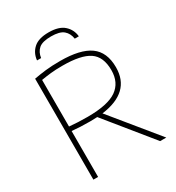

<svg xmlns="http://www.w3.org/2000/svg" viewBox="-217 -1070 1103 1201"><g transform="rotate(-30 334.5 -469.0)"><path d="M101.5 0V-729Q141.5 -736.5 186.2 -741.8Q231 -747 292 -747Q437 -747 506.2 -697.5Q575.5 -648 575.5 -538.5Q575.5 -359 358 -330.5L628 0H583.5L318 -327Q293.5 -325.5 267 -325.5Q227.5 -325.5 197.8 -327Q168 -328.5 135.5 -331.5V0ZM267 -358Q413.5 -358 477.5 -402.8Q541.5 -447.5 541.5 -537Q541.5 -634.5 482.2 -674.2Q423 -714 290.5 -714Q240 -714 205.5 -710.2Q171 -706.5 135.5 -700.5V-364Q172.5 -361 198.8 -359.5Q225 -358 267 -358ZM169 -822Q174 -873 209.8 -905.5Q245.5 -938 319 -938Q392.5 -938 429.2 -905.2Q466 -872.5 471 -822H441.5Q435.5 -862.5 408.5 -885.5Q381.5 -908.5 319 -908.5Q256.5 -908.5 230.2 -885.5Q204 -862.5 198.5 -822Z"/></g></svg>

Font: Encode Sans SmExp Th
Style: Regular
Weight: 100
Width: 6
Designer: Multiple Designers
Foundry: Impallari Type
Version: Version 3.002; ttfautohint (v1.8.3) -l 8 -r 50 -G 200 -x 14 